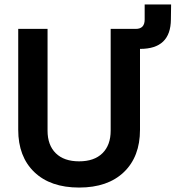

<svg xmlns="http://www.w3.org/2000/svg" viewBox="-20 -830 790 864"><path d="M62 -246V-700H194V-242Q194 -177 231 -140.5Q268 -104 336 -104Q404 -104 441 -140.5Q478 -177 478 -242V-700H610V-246Q610 -125 537.5 -55.5Q465 14 336 14Q207 14 134.5 -55.5Q62 -125 62 -246ZM611 -610H582V-700H591Q631 -700 631 -742V-810H750L749 -742Q748 -610 611 -610Z"/></svg>

Font: Rootstock Sans Headline
Style: Bold
Weight: 700
Designer: Florian Karsten
Foundry: Florian Karsten
Version: Version 2.000;FEAKit 1.0